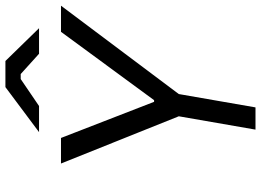

<svg xmlns="http://www.w3.org/2000/svg" viewBox="-144 -796 940 691"><g transform="rotate(-90 325.5 -450.0)"><path d="M205 0H285L333 -276L651 -700H557L311 -365H305L175 -700H83L253 -276ZM196 -779H290L387 -845H405L478 -779H570L452 -900H358Z"/></g></svg>

Font: Fixel Display
Style: Italic
Weight: 400
Italic angle: -10°
Designer: AlfaBravo + MacPaw
Foundry: Kyrylo Tkachov, Marchela Mozhyna, Serhii Makarenko, Maria Weinstein, Zakhar Kryvoshyya
Version: Version 1.210;Glyphs 3.2 (3217)